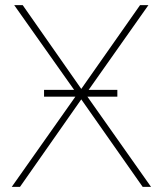

<svg xmlns="http://www.w3.org/2000/svg" viewBox="-20 -731 637 751"><path d="M439 -353H321.8L570.8 0H538.1L297.9 -342.3L58.1 0H25.9L274.9 -353H152.3V-379.4H270L35.6 -710.9H68.8L297.9 -383.3L527.8 -710.9H560.5L326.7 -379.4H439Z"/></svg>

Font: Roboto-Thin
Style: Regular
Weight: 250
Designer: Google
Version: Version 1.100141; 2013; ttfautohint (v0.94.14-c901) -l 8 -r 